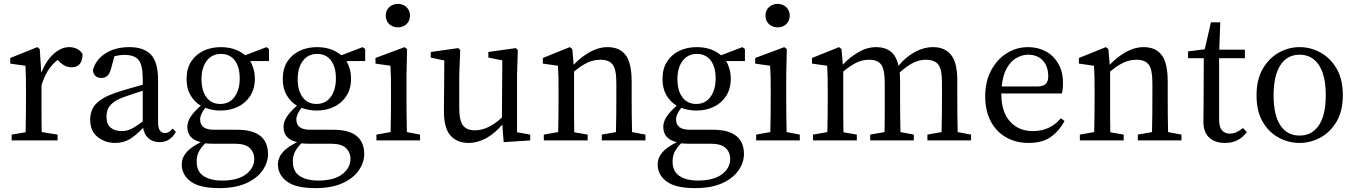

<svg xmlns="http://www.w3.org/2000/svg" viewBox="-20 -724 6989 990"><path d="M40 0V-30L112 -42Q113 -80 113.5 -128Q114 -176 114 -211V-258Q114 -299 113.5 -326.5Q113 -354 111 -385L33 -396V-425L172 -481L185 -471L193 -349Q218 -412 257 -446.5Q296 -481 337 -481Q360 -481 379 -471Q398 -461 406 -443Q404 -377 349 -377Q332 -377 317.5 -383.5Q303 -390 289 -403L277 -415Q220 -371 194 -284V-211Q194 -176 194 -128.5Q194 -81 195 -43L277 -30V0Z M804 9Q768 9 745.5 -11Q723 -31 718 -65Q680 -25 648 -6Q616 13 574 13Q522 13 483.5 -17.5Q445 -48 445 -108Q445 -137 457 -163Q469 -189 503.5 -212Q538 -235 605 -255Q631 -263 658.5 -271Q686 -279 716 -287V-317Q716 -390 694 -415.5Q672 -441 623 -441Q598 -441 570 -434L552 -368Q540 -322 503 -322Q464 -322 459 -362Q473 -416 523.5 -448.5Q574 -481 647 -481Q722 -481 758.5 -442Q795 -403 795 -312V-96Q795 -64 804.5 -51Q814 -38 830 -38Q843 -38 852 -44Q861 -50 870 -61L887 -44Q857 9 804 9ZM529 -123Q529 -83 551 -65.5Q573 -48 607 -48Q631 -48 653 -57.5Q675 -67 716 -98V-256Q665 -240 626 -226Q582 -211 561 -193Q540 -175 534.5 -157Q529 -139 529 -123Z M994 109Q994 160 1029.5 183.5Q1065 207 1124 207Q1206 207 1248.5 174.5Q1291 142 1291 96Q1291 61 1267.5 39Q1244 17 1190 17H1075Q1067 17 1057 16.5Q1047 16 1038 15Q1017 36 1005.5 57.5Q994 79 994 109ZM1117 -154Q1075 -154 1039 -168Q1012 -135 1012 -108Q1012 -55 1083 -55H1203Q1283 -55 1322.5 -23Q1362 9 1362 70Q1362 114 1334 154.5Q1306 195 1250 220.5Q1194 246 1110 246Q1009 246 963 211.5Q917 177 917 123Q917 91 940 63Q963 35 1016 9Q946 -7 946 -70Q946 -95 962 -120.5Q978 -146 1015 -179Q982 -199 962 -233.5Q942 -268 942 -317Q942 -370 965.5 -406.5Q989 -443 1029 -462Q1069 -481 1118 -481Q1194 -481 1244 -439L1354 -481L1367 -471V-409H1270Q1281 -391 1287.5 -368Q1294 -345 1294 -318Q1294 -266 1270 -229Q1246 -192 1206 -173Q1166 -154 1117 -154ZM1116 -188Q1163 -188 1189.5 -224.5Q1216 -261 1216 -320Q1216 -379 1190.5 -412.5Q1165 -446 1119 -446Q1073 -446 1046 -410.5Q1019 -375 1019 -316Q1019 -257 1044.5 -222.5Q1070 -188 1116 -188Z M1490 109Q1490 160 1525.5 183.5Q1561 207 1620 207Q1702 207 1744.5 174.5Q1787 142 1787 96Q1787 61 1763.5 39Q1740 17 1686 17H1571Q1563 17 1553 16.5Q1543 16 1534 15Q1513 36 1501.5 57.5Q1490 79 1490 109ZM1613 -154Q1571 -154 1535 -168Q1508 -135 1508 -108Q1508 -55 1579 -55H1699Q1779 -55 1818.5 -23Q1858 9 1858 70Q1858 114 1830 154.5Q1802 195 1746 220.5Q1690 246 1606 246Q1505 246 1459 211.5Q1413 177 1413 123Q1413 91 1436 63Q1459 35 1512 9Q1442 -7 1442 -70Q1442 -95 1458 -120.5Q1474 -146 1511 -179Q1478 -199 1458 -233.5Q1438 -268 1438 -317Q1438 -370 1461.5 -406.5Q1485 -443 1525 -462Q1565 -481 1614 -481Q1690 -481 1740 -439L1850 -481L1863 -471V-409H1766Q1777 -391 1783.5 -368Q1790 -345 1790 -318Q1790 -266 1766 -229Q1742 -192 1702 -173Q1662 -154 1613 -154ZM1612 -188Q1659 -188 1685.5 -224.5Q1712 -261 1712 -320Q1712 -379 1686.5 -412.5Q1661 -446 1615 -446Q1569 -446 1542 -410.5Q1515 -375 1515 -316Q1515 -257 1540.5 -222.5Q1566 -188 1612 -188Z M1921 0V-30L1994 -43Q1995 -81 1995.5 -128.5Q1996 -176 1996 -211V-257Q1996 -299 1995.5 -326.5Q1995 -354 1993 -385L1916 -396V-425L2066 -481L2079 -471L2076 -338V-211Q2076 -176 2076.5 -128.5Q2077 -81 2078 -43L2146 -30V0ZM2032 -583Q2005 -583 1987 -599.5Q1969 -616 1969 -644Q1969 -670 1987 -687Q2005 -704 2032 -704Q2058 -704 2076 -687Q2094 -670 2094 -644Q2094 -616 2076 -599.5Q2058 -583 2032 -583Z M2396 13Q2336 13 2302 -26Q2268 -65 2269 -156L2271 -412L2201 -427V-456L2343 -476L2353 -466L2348 -338V-167Q2348 -102 2367.5 -77Q2387 -52 2428 -52Q2497 -52 2568 -118L2570 -413L2498 -427V-456L2640 -476L2650 -466L2646 -338V-42L2714 -30V0L2577 9L2570 -82Q2533 -37 2488 -12Q2443 13 2396 13Z M2784 0V-30L2858 -43Q2859 -81 2859.5 -128.5Q2860 -176 2860 -211V-258Q2860 -299 2859.5 -326.5Q2859 -354 2857 -385L2779 -396V-425L2918 -481L2931 -471L2938 -390Q2973 -428 3019.5 -454.5Q3066 -481 3113 -481Q3175 -481 3206 -440Q3237 -399 3237 -304V-211Q3237 -175 3237.5 -128Q3238 -81 3239 -43L3308 -30V0H3083V-30L3156 -43Q3157 -81 3157.5 -128Q3158 -175 3158 -211V-298Q3158 -366 3139 -391Q3120 -416 3076 -416Q3042 -416 3010 -401.5Q2978 -387 2940 -355V-211Q2940 -176 2940 -128Q2940 -80 2941 -42L3010 -30V0Z M3448 109Q3448 160 3483.5 183.5Q3519 207 3578 207Q3660 207 3702.5 174.5Q3745 142 3745 96Q3745 61 3721.5 39Q3698 17 3644 17H3529Q3521 17 3511 16.5Q3501 16 3492 15Q3471 36 3459.5 57.5Q3448 79 3448 109ZM3571 -154Q3529 -154 3493 -168Q3466 -135 3466 -108Q3466 -55 3537 -55H3657Q3737 -55 3776.5 -23Q3816 9 3816 70Q3816 114 3788 154.5Q3760 195 3704 220.5Q3648 246 3564 246Q3463 246 3417 211.5Q3371 177 3371 123Q3371 91 3394 63Q3417 35 3470 9Q3400 -7 3400 -70Q3400 -95 3416 -120.5Q3432 -146 3469 -179Q3436 -199 3416 -233.5Q3396 -268 3396 -317Q3396 -370 3419.5 -406.5Q3443 -443 3483 -462Q3523 -481 3572 -481Q3648 -481 3698 -439L3808 -481L3821 -471V-409H3724Q3735 -391 3741.5 -368Q3748 -345 3748 -318Q3748 -266 3724 -229Q3700 -192 3660 -173Q3620 -154 3571 -154ZM3570 -188Q3617 -188 3643.5 -224.5Q3670 -261 3670 -320Q3670 -379 3644.5 -412.5Q3619 -446 3573 -446Q3527 -446 3500 -410.5Q3473 -375 3473 -316Q3473 -257 3498.5 -222.5Q3524 -188 3570 -188Z M3879 0V-30L3952 -43Q3953 -81 3953.5 -128.5Q3954 -176 3954 -211V-257Q3954 -299 3953.5 -326.5Q3953 -354 3951 -385L3874 -396V-425L4024 -481L4037 -471L4034 -338V-211Q4034 -176 4034.5 -128.5Q4035 -81 4036 -43L4104 -30V0ZM3990 -583Q3963 -583 3945 -599.5Q3927 -616 3927 -644Q3927 -670 3945 -687Q3963 -704 3990 -704Q4016 -704 4034 -687Q4052 -670 4052 -644Q4052 -616 4034 -599.5Q4016 -583 3990 -583Z M4172 0V-30L4246 -43Q4247 -81 4247.5 -128.5Q4248 -176 4248 -211V-258Q4248 -299 4247.5 -326.5Q4247 -354 4245 -385L4167 -396V-425L4306 -481L4319 -471L4326 -390Q4360 -428 4405.5 -454.5Q4451 -481 4497 -481Q4544 -481 4573 -458Q4602 -435 4613 -385Q4649 -429 4696 -455Q4743 -481 4792 -481Q4851 -481 4883.5 -441.5Q4916 -402 4916 -311V-211Q4916 -175 4916.5 -128Q4917 -81 4918 -43L4987 -30V0H4762V-30L4835 -43Q4836 -81 4836.5 -128Q4837 -175 4837 -211V-299Q4837 -368 4817.5 -392Q4798 -416 4754 -416Q4722 -416 4689.5 -400.5Q4657 -385 4619 -350Q4620 -340 4620.5 -328.5Q4621 -317 4621 -304V-211Q4621 -175 4621.5 -128Q4622 -81 4623 -43L4692 -30V0H4467V-30L4541 -43Q4542 -81 4542 -128Q4542 -175 4542 -211V-298Q4542 -366 4523.5 -391Q4505 -416 4461 -416Q4427 -416 4396 -401Q4365 -386 4328 -355V-211Q4328 -176 4328 -128Q4328 -80 4329 -42L4398 -30V0Z M5281 -442Q5251 -442 5221.5 -425.5Q5192 -409 5171.5 -373Q5151 -337 5145 -278H5324Q5361 -278 5373 -292Q5385 -306 5385 -329Q5385 -382 5357 -412Q5329 -442 5281 -442ZM5284 13Q5218 13 5167.5 -16Q5117 -45 5088.5 -98.5Q5060 -152 5060 -227Q5060 -304 5090.5 -361Q5121 -418 5171 -449.5Q5221 -481 5281 -481Q5332 -481 5372.5 -459Q5413 -437 5437 -395.5Q5461 -354 5461 -296Q5461 -260 5455 -242H5143V-241Q5143 -148 5187.5 -98Q5232 -48 5306 -48Q5394 -48 5450 -114L5469 -100Q5440 -47 5397 -17Q5354 13 5284 13Z M5548 0V-30L5622 -43Q5623 -81 5623.5 -128.5Q5624 -176 5624 -211V-258Q5624 -299 5623.5 -326.5Q5623 -354 5621 -385L5543 -396V-425L5682 -481L5695 -471L5702 -390Q5737 -428 5783.5 -454.5Q5830 -481 5877 -481Q5939 -481 5970 -440Q6001 -399 6001 -304V-211Q6001 -175 6001.5 -128Q6002 -81 6003 -43L6072 -30V0H5847V-30L5920 -43Q5921 -81 5921.5 -128Q5922 -175 5922 -211V-298Q5922 -366 5903 -391Q5884 -416 5840 -416Q5806 -416 5774 -401.5Q5742 -387 5704 -355V-211Q5704 -176 5704 -128Q5704 -80 5705 -42L5774 -30V0Z M6296 13Q6245 13 6215 -14.5Q6185 -42 6185 -97Q6185 -119 6185.5 -139Q6186 -159 6186 -190L6187 -424H6106V-459L6192 -470L6224 -609H6272L6267 -468H6399V-424H6266V-108Q6266 -69 6281 -52Q6296 -35 6321 -35Q6339 -35 6355.5 -42.5Q6372 -50 6389 -64L6409 -43Q6390 -17 6362.5 -2Q6335 13 6296 13Z M6681 13Q6624 13 6573 -14.5Q6522 -42 6490.5 -96.5Q6459 -151 6459 -232Q6459 -314 6491 -369Q6523 -424 6573.5 -452.5Q6624 -481 6681 -481Q6738 -481 6789 -453Q6840 -425 6872 -370Q6904 -315 6904 -233Q6904 -152 6872 -97.5Q6840 -43 6789 -15Q6738 13 6681 13ZM6681 -25Q6745 -25 6780.5 -78Q6816 -131 6816 -233Q6816 -335 6780.5 -388.5Q6745 -442 6681 -442Q6617 -442 6582 -388Q6547 -334 6547 -232Q6547 -130 6582 -77.5Q6617 -25 6681 -25Z"/></svg>

Font: Source Serif 4 Subhead
Style: Regular
Weight: 400
Designer: Frank Grießhammer
Foundry: Adobe Systems Incorporated
Version: Version 4.004;hotconv 1.0.117;makeotfexe 2.5.65602